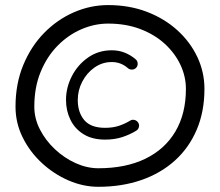

<svg xmlns="http://www.w3.org/2000/svg" viewBox="-20 -721 867 756"><path d="M516.5 -454.6Q522.8 -461.6 522.1 -471.5Q521.4 -481.3 514.3 -487.3Q495.4 -503.8 471.7 -513.4Q448.1 -523 420.2 -523Q367.2 -523 326.6 -494.4Q285.9 -465.9 262.9 -421Q239.9 -376.1 239.9 -327.5Q239.9 -285.2 257.2 -249.7Q274.4 -214.1 308.7 -192.7Q343.1 -171.3 393.7 -171.3Q431.4 -171.3 461.5 -181.2Q491.6 -191.1 516.5 -206.4Q524.6 -211.4 526.9 -220.7Q529.3 -230 524.2 -238Q519.2 -246.1 509.9 -248.6Q500.6 -251.2 492.6 -246.1Q471.3 -233.2 447.7 -225.4Q424.1 -217.7 393.7 -217.7Q337.6 -217.7 311.9 -248Q286.2 -278.3 286.2 -327.5Q286.2 -365.8 304.1 -399.9Q322 -434.1 352.4 -455.4Q382.8 -476.7 420.2 -476.7Q456.5 -476.7 483.8 -452.5Q490.8 -446.5 500.6 -447Q510.5 -447.6 516.5 -454.6ZM115.1 -300.8Q115.1 -377.3 140 -437.8Q164.8 -498.3 206.6 -540.8Q248.4 -583.3 300.2 -605.7Q351.9 -628.1 405.8 -628.1Q476.2 -628.1 532.8 -606.4Q589.4 -584.8 629.3 -548Q669.3 -511.1 690.7 -465.3Q712 -419.5 712 -371.1Q712 -273.4 670.7 -203.4Q629.4 -133.4 552.2 -95.9Q474.9 -58.5 367.2 -58.5Q322.6 -58.5 277.9 -78.6Q233.2 -98.8 196.4 -133.3Q159.5 -167.8 137.3 -211.1Q115.1 -254.3 115.1 -300.8ZM41.1 -300.8Q41.1 -236.9 69.3 -179.9Q97.5 -122.9 144.8 -79.2Q192.1 -35.5 249.9 -10.5Q307.8 14.5 367.2 14.5Q459.7 14.5 536.3 -12Q612.9 -38.5 668.5 -88.7Q724.1 -138.8 754.5 -210.1Q785 -281.4 785 -371.1Q785 -437 757.1 -496.4Q729.1 -555.8 678.3 -601.9Q627.4 -648.1 558 -674.6Q488.6 -701 405.8 -701Q336.2 -701 271 -672.6Q205.7 -644.2 153.8 -591.4Q102 -538.5 71.6 -464.9Q41.1 -391.2 41.1 -300.8Z"/></svg>

Font: Mikhak VF
Style: Regular
Weight: 100
Designer: Amin Abedi
Version: Version 3.001